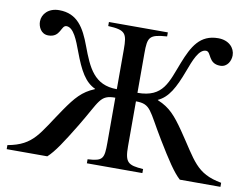

<svg xmlns="http://www.w3.org/2000/svg" viewBox="-74 -783 1169 889"><g transform="rotate(10 510.5 -338.0)"><path d="M1013 0V-19C892 -41 875 -99 788 -225C745 -287 716 -321 660 -344L657 -346C706 -368 733 -418 764 -501C783 -552 804 -609 838 -609C864 -609 856 -552 914 -552C949 -552 963 -585 963 -609C963 -644 934 -676 884 -676C798 -676 765 -615 733 -534C695 -438 681 -362 559 -362V-548C559 -625 566 -637 649 -643V-662H372V-643C454 -639 462 -625 462 -549V-362C355 -362 323 -438 287 -534C257 -615 222 -676 136 -676C86 -676 57 -644 57 -609C57 -585 71 -552 106 -552C164 -552 156 -609 182 -609C216 -609 237 -552 256 -501C287 -418 314 -368 363 -346L361 -344C305 -321 276 -287 233 -225C146 -99 129 -41 8 -19V0H199C231 -29 264 -80 317 -167C393 -292 389 -322 462 -322V-111C462 -35 457 -23 385 -19V0H646V-19C574 -24 559 -34 559 -111V-322C630 -322 628 -292 704 -167C757 -80 790 -29 822 0Z"/></g></svg>

Font: STIX Math
Style: Regular
Weight: 400
Designer: MicroPress Inc., with final additions and corrections provided by Coen Hoffman, Elsevier (retired)
Version: Version 1.1.0